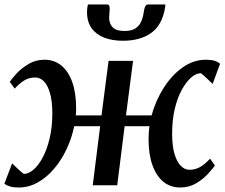

<svg xmlns="http://www.w3.org/2000/svg" viewBox="-28 -825 1000 855"><path d="M55.5 10Q32.5 10 17.2 5.5Q2 1 -8.5 -7L26 -97.5Q29 -94.5 36 -87.8Q43 -81 51.2 -73.2Q59.5 -65.5 66.8 -59.2Q74 -53 78 -50.5Q99 -50.5 121.2 -69.5Q143.5 -88.5 162.5 -124.2Q181.5 -160 193.2 -209.5Q205 -259 205 -319Q205 -374 194.8 -409.8Q184.5 -445.5 167.5 -462.8Q150.5 -480 129 -480Q102.5 -480 81.2 -467.5Q60 -455 37.5 -430.5L15.5 -460.5Q24.5 -474.5 46 -497.8Q67.5 -521 99 -540Q130.5 -559 170.5 -559Q213 -559 244.5 -533.8Q276 -508.5 293.5 -460.2Q311 -412 311 -342.5Q311 -334.5 310.8 -326.5Q310.5 -318.5 309.5 -311H424L455.5 -554H564.5L533 -311H647Q665 -377 700.8 -433.5Q736.5 -490 785 -524.5Q833.5 -559 889 -559Q911.5 -559 926.8 -554.5Q942 -550 952 -541L919 -451.5Q915.5 -454.5 908.5 -461.2Q901.5 -468 893.2 -475.8Q885 -483.5 878 -489.8Q871 -496 866.5 -499Q845.5 -499 823.2 -479.8Q801 -460.5 781.5 -425Q762 -389.5 750.2 -340Q738.5 -290.5 738.5 -230Q738.5 -175.5 749 -139.8Q759.5 -104 777 -86.5Q794.5 -69 815.5 -69Q842 -69 863.5 -81.5Q885 -94 907.5 -118.5L929 -88Q919.5 -74.5 898.2 -51Q877 -27.5 845.5 -8.8Q814 10 774 10Q731.5 10 700 -15.2Q668.5 -40.5 651 -89Q633.5 -137.5 633.5 -206.5Q633.5 -220 634.5 -234.5Q635.5 -249 637.5 -263H527L494 0H385L418 -263H302.5Q291.5 -209.5 268.2 -160.2Q245 -111 212.2 -72.8Q179.5 -34.5 139.5 -12.2Q99.5 10 55.5 10ZM449.5 -805Q456.5 -805 458.5 -799.5Q460.5 -794 460.5 -785.5Q460.5 -776.5 459.2 -766.2Q458 -756 458 -747Q458 -719.5 474 -703.2Q490 -687 526 -687Q558 -687 575.8 -699Q593.5 -711 601.5 -730.8Q609.5 -750.5 612.5 -773.5Q614 -785 618 -795Q622 -805 631.5 -805H708Q708 -801.5 708 -798Q708 -794.5 707 -790.5Q694 -713 645.2 -678.2Q596.5 -643.5 519 -643.5Q473 -643.5 437 -657Q401 -670.5 380.2 -699Q359.5 -727.5 359.5 -772Q359.5 -780 360.5 -788.5Q361.5 -797 363.5 -805Z"/></svg>

Font: Merriweather 20pt Medium
Style: Italic
Weight: 500
Italic angle: -7.8°
Version: Version 2.101